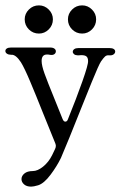

<svg xmlns="http://www.w3.org/2000/svg" viewBox="-20 -557 449 715"><path d="M167 -380Q177 -380 182.5 -376Q188 -372 188 -366Q188 -359 182 -355Q176 -351 165 -353Q161 -354 155 -354Q135 -354 135 -330Q135 -313 146 -282.5Q157 -252 182 -191L213 -114Q217 -104 223 -104Q230 -104 233 -113Q265 -192 287 -254.5Q309 -317 308 -330Q308 -344 299.5 -348.5Q291 -353 274 -351H269Q261 -351 256 -355Q251 -359 251 -364Q251 -370 256.5 -374Q262 -378 272 -378H388Q398 -378 403.5 -374.5Q409 -371 409 -365Q409 -359 403 -354.5Q397 -350 386 -351Q377 -352 371 -346.5Q365 -341 356 -328Q348 -316 321.5 -251Q295 -186 284 -158Q230 -22 207 31Q192 62 168 94Q144 126 122 133Q105 138 96 138Q79 138 69.5 129.5Q60 121 60 110Q60 98 71 89Q82 80 102 80Q120 80 140.5 63.5Q161 47 174 21L185 -2Q188 -8 188 -14Q188 -17 186 -23L139 -139Q114 -202 92.5 -253Q71 -304 58 -325Q39 -354 23 -353H22Q12 -353 6 -357Q0 -361 0 -367Q0 -373 5.5 -376.5Q11 -380 21 -380ZM72 -485Q72 -506 87.5 -521.5Q103 -537 125 -537Q146 -537 161.5 -521.5Q177 -506 177 -485Q177 -463 161.5 -447.5Q146 -432 125 -432Q103 -432 87.5 -447.5Q72 -463 72 -485ZM233 -485Q233 -506 248.5 -521.5Q264 -537 286 -537Q307 -537 322.5 -521.5Q338 -506 338 -485Q338 -463 322.5 -447.5Q307 -432 286 -432Q264 -432 248.5 -447.5Q233 -463 233 -485Z"/></svg>

Font: Hina Mincho
Style: Regular
Weight: 400
Designer: satsuyako
Foundry: satsuyako
Version: Version 1.100